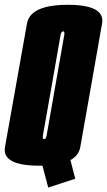

<svg xmlns="http://www.w3.org/2000/svg" viewBox="-53 -702 456 818"><path d="M152.5 97 267.5 59.5 227 -99 110 -63ZM115.5 4Q275 4 289 -75Q303 -154 335.5 -338Q367.5 -522 381.8 -601.8Q396 -681.5 236 -681.5Q76.5 -681.5 62 -602Q47.5 -522.5 15 -338Q-18 -154.5 -31.8 -75.2Q-45.5 4 115.5 4ZM135.5 -109Q127 -109 130 -126.5Q133 -144 167.5 -338Q202 -537 205 -552.8Q208 -568.5 216 -568.5Q223.5 -568.5 220.8 -552.8Q218 -537 183 -338Q149 -144 146 -126.5Q143 -109 135.5 -109Z"/></svg>

Font: Anybody UltraCondensed ExtraBold
Style: Italic
Weight: 800
Width: 1
Italic angle: -10°
Version: Version 1.113;gftools[0.9.25]